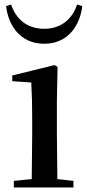

<svg xmlns="http://www.w3.org/2000/svg" viewBox="-20 -827 383 847"><path d="M304 -29 233 -37 231 -232V-385L234 -532L221 -540L34 -494V-469L118 -463C121 -409 122 -364 122 -300V-232L120 -37L41 -29V0H304ZM343 -800 320 -807C300 -745 251 -700 175 -700C98 -700 50 -744 29 -807L7 -800C16 -717 68 -634 175 -634C282 -634 333 -717 343 -800Z"/></svg>

Font: GenKiMin2 TW SB
Style: Regular
Weight: 600
Version: Version 2.100;PS 2.1;hotconv 16.6.51;makeotf.lib2.5.65220 DE